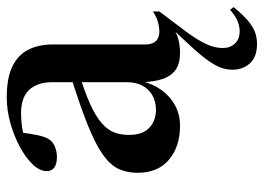

<svg xmlns="http://www.w3.org/2000/svg" viewBox="-126 -418 783 570"><g transform="rotate(-90 265.0 -132.5)"><path d="M516.5 -50.5 461.5 22.5Q439 52.5 427.5 73.5Q416 94.5 412 109.5Q408 124.5 408 138Q408 160 421.2 174Q434.5 188 457.5 188Q470.5 188 485.5 182.8Q500.5 177.5 521.5 159.5L529.5 170Q507 197.5 489.2 212.5Q471.5 227.5 455.2 233.5Q439 239.5 420 239.5Q381.5 239.5 362.5 218.5Q343.5 197.5 343.5 166.5Q343.5 150 349.5 132.8Q355.5 115.5 372 92.5Q388.5 69.5 419.5 36.5L472 -20L475.5 -15Q454.5 0.5 434.8 5.8Q415 11 393.5 11Q362 11 343.2 -2.2Q324.5 -15.5 316 -40.8Q307.5 -66 306.5 -102.5H309.5Q301 -68 282 -42.5Q263 -17 236.2 -3Q209.5 11 177.5 11Q115.5 11 76.5 -21.8Q37.5 -54.5 37.5 -115Q37.5 -146.5 48.8 -171Q60 -195.5 91 -217.8Q122 -240 181.2 -263.8Q240.5 -287.5 336 -317L340 -291.5Q279.5 -273 242 -256Q204.5 -239 184.5 -221.2Q164.5 -203.5 157.2 -184Q150 -164.5 150 -140.5Q150 -100 171.2 -80.2Q192.5 -60.5 224 -60.5Q248.5 -60.5 267 -70.8Q285.5 -81 296 -100.2Q306.5 -119.5 306.5 -147V-368Q306.5 -412.5 283.8 -436.8Q261 -461 214 -461Q192 -461 170.2 -457.5Q148.5 -454 134 -447.5L158 -468Q154.5 -436.5 149 -410.8Q143.5 -385 134 -374Q127 -365 113.2 -359.8Q99.5 -354.5 84 -354.5Q64 -354.5 53.2 -362.2Q42.5 -370 42.5 -384.5Q42.5 -405.5 62.2 -426.2Q82 -447 114.5 -464.5Q147 -482 185.5 -492.8Q224 -503.5 261.5 -503.5Q319 -503.5 353.2 -486.8Q387.5 -470 403 -439.5Q418.5 -409 418.5 -367V-93Q418.5 -78 423.2 -68.5Q428 -59 436.8 -54.8Q445.5 -50.5 457 -50.5Q471.5 -50.5 486.2 -55Q501 -59.5 516.5 -69.5Z"/></g></svg>

Font: Newsreader 60pt Medium
Style: Regular
Weight: 500
Designer: Hugues Gentile
Foundry: Production Type
Version: Version 1.003